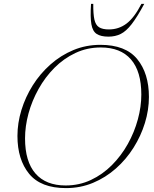

<svg xmlns="http://www.w3.org/2000/svg" viewBox="-20 -955 792 985"><path d="M744 -457.5Q744 -391 723.5 -324.2Q703 -257.5 665.2 -197.5Q627.5 -137.5 574.8 -90.8Q522 -44 457.2 -17Q392.5 10 318.5 10Q189.5 10 129.5 -63.2Q69.5 -136.5 69.5 -257.5Q69.5 -324 90 -390.8Q110.5 -457.5 148.2 -517.5Q186 -577.5 238.8 -624.2Q291.5 -671 356.2 -698Q421 -725 495 -725Q624 -725 684 -651.8Q744 -578.5 744 -457.5ZM108.5 -245Q108.5 -126 162 -64.8Q215.5 -3.5 316.5 -3.5Q386.5 -3.5 446.5 -31.8Q506.5 -60 554.2 -108Q602 -156 635.8 -216.5Q669.5 -277 687.2 -342.5Q705 -408 705 -470Q705 -589 651.8 -650.2Q598.5 -711.5 497 -711.5Q427 -711.5 367 -683.2Q307 -655 259.2 -607Q211.5 -559 177.8 -498.5Q144 -438 126.2 -372.8Q108.5 -307.5 108.5 -245ZM538.5 -804Q589 -804 628.8 -833.8Q668.5 -863.5 705.5 -935H720Q683.5 -867 655.2 -830.8Q627 -794.5 599.2 -780.8Q571.5 -767 536.5 -767Q497.5 -767 476.2 -780.8Q455 -794.5 448.8 -830.8Q442.5 -867 447 -935H458.5Q458 -883.5 464.2 -855Q470.5 -826.5 488.2 -815.2Q506 -804 538.5 -804Z"/></svg>

Font: Newsreader Display ExtraLight
Style: Italic
Weight: 275
Italic angle: -17°
Designer: Hugues Gentile
Foundry: Production Type
Version: Version 1.001